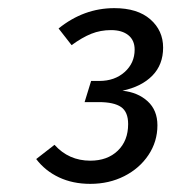

<svg xmlns="http://www.w3.org/2000/svg" viewBox="-20 -765 435 472"><path d="M381 -648Q381 -606 354.5 -579Q328 -552 281 -542Q319 -538 343 -516Q367 -494 367 -457Q367 -417 345 -384Q323 -351 285.5 -332Q248 -313 202 -313Q159 -313 125 -329Q91 -345 69 -374L114 -409Q149 -370 202 -370Q244 -370 269.5 -394.5Q295 -419 295 -460Q295 -490 277.5 -502Q260 -514 223 -514H188L204 -566H224Q262 -566 286.5 -588Q311 -610 311 -643Q311 -666 295.5 -678.5Q280 -691 253 -691Q227 -691 204.5 -682Q182 -673 156 -654L124 -695Q186 -745 261 -745Q318 -745 349.5 -717.5Q381 -690 381 -648Z"/></svg>

Font: FiraGO Book
Style: Italic
Weight: 350
Italic angle: -8°
Designer: bBox Type GmbH
Foundry: bBox Type GmbH
Version: Version 1.001